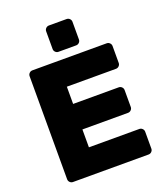

<svg xmlns="http://www.w3.org/2000/svg" viewBox="-163 -1023 968 1131"><g transform="rotate(-20 321.5 -457.5)"><path d="M70 0ZM255 -272H541Q552 -272 560 -280Q568 -288 568 -299V-405Q568 -416 560 -424Q552 -432 541 -432H255V-540H563Q574 -540 582 -548Q590 -556 590 -567V-673Q590 -684 582 -692Q574 -700 563 -700H97Q86 -700 78 -692Q70 -684 70 -673V-27Q70 -16 78 -8Q86 0 97 0H571Q582 0 590 -8Q598 -16 598 -27V-133Q598 -144 590 -152Q582 -160 571 -160H255ZM390 -750H279Q268 -750 260 -758Q252 -766 252 -777V-888Q252 -899 260 -907Q268 -915 279 -915H390Q401 -915 409 -907Q417 -899 417 -888V-777Q417 -766 409 -758Q401 -750 390 -750Z"/></g></svg>

Font: Hezaedrus
Style: Bold
Weight: 700
Designer: Hubert & Fischer
Foundry: Hubert & Fischer
Version: Version 1.10;September 3, 2019;FontCreator 11.5.0.2425 64-bi